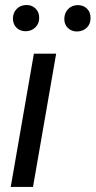

<svg xmlns="http://www.w3.org/2000/svg" viewBox="-20 -741 379 761"><path d="M22.5 0ZM110.8 0H22.5L114.3 -528.3H202.6ZM31.2 -668Q31.7 -690.4 45.9 -705.3Q60.1 -720.2 83.5 -721.2Q106 -721.7 120.8 -707.3Q135.7 -692.9 135.3 -669.9Q135.3 -647.5 120.6 -632.8Q106 -618.2 83 -617.2Q60.1 -616.7 45.7 -630.9Q31.2 -645 31.2 -668ZM234.9 -667Q235.4 -689.5 249.5 -704.6Q263.7 -719.7 286.6 -720.7Q310.1 -721.2 324.7 -706.8Q339.4 -692.4 338.9 -668.9Q338.9 -646 324.2 -631.6Q309.6 -617.2 286.6 -616.2Q264.2 -615.7 249.3 -629.9Q234.4 -644 234.9 -667Z"/></svg>

Font: Roboto
Style: Italic
Weight: 400
Italic angle: -12°
Designer: Google
Version: Version 2.134; 2016; ttfautohint (v1.6)